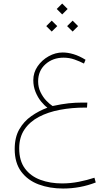

<svg xmlns="http://www.w3.org/2000/svg" viewBox="-20 -727 629 1084"><path d="M331.1 -707 361.8 -676.3 331.1 -645.5 300.3 -676.3ZM390.1 -610.4 420.9 -579.6 390.1 -548.8 358.9 -579.6ZM272 -610.4 303.2 -579.6 272 -548.8 241.2 -579.6ZM473.1 -147.9 471.2 -119.6H460Q385.3 -119.6 318.1 -106.9Q251 -94.2 199.2 -66.9Q147.5 -39.6 117.9 4.4Q88.4 48.3 88.4 110.8Q88.4 180.7 120.8 224.4Q153.3 268.1 208.3 288.3Q263.2 308.6 330.1 308.6Q377.9 308.6 425 299.3Q472.2 290 513.2 276.4L520.5 303.2Q432.6 337.4 336.4 337.4Q260.3 337.4 198.2 314.2Q136.2 291 99.6 241.7Q63 192.4 63 114.7Q63 48.3 88.9 3.2Q114.7 -42 157 -71.5Q199.2 -101.1 247.6 -119.1Q230.5 -131.3 211.9 -154.1Q193.4 -176.8 180.7 -207.8Q168 -238.8 168 -274.4Q168 -317.4 192.4 -352.8Q216.8 -388.2 254.9 -409.4Q293 -430.7 334 -430.7Q362.8 -430.7 395 -421.1Q427.2 -411.6 462.9 -389.6L454.1 -368.2Q429.7 -380.9 400.6 -391.1Q371.6 -401.4 338.9 -401.4Q278.3 -401.4 236.8 -364.5Q195.3 -327.6 195.3 -267.6Q195.3 -233.9 209 -206.1Q222.7 -178.2 241.7 -158.4Q260.7 -138.7 276.9 -128.4Q328.6 -139.6 367.2 -143.8Q405.8 -147.9 446.8 -147.9Z"/></svg>

Font: Vazirmatn UI NL Thin
Style: Regular
Weight: 100
Designer: Saber Rastikerdar
Foundry: Saber Rastikerdar
Version: Version 33.003